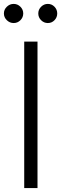

<svg xmlns="http://www.w3.org/2000/svg" viewBox="-44 -963 313 983"><path d="M60.5 -859.5Q46 -845 26 -845Q6 -845 -9 -859.5Q-24 -874 -24 -894Q-24 -914 -9 -928.5Q6 -943 26 -943Q46 -943 60.5 -928.5Q75 -914 75 -894Q75 -874 60.5 -859.5ZM235 -859.5Q221 -845 201 -845Q181 -845 166.5 -859.5Q152 -874 152 -894Q152 -914 166.5 -928.5Q181 -943 201 -943Q221 -943 235 -928.5Q249 -914 249 -894Q249 -874 235 -859.5ZM80 0V-750H148V0Z"/></svg>

Font: Orkney Light
Style: Regular
Weight: 300
Designer: Samuel Oakes and Alfredo Marco Pradil
Foundry: Alfredo Marco Pradil
Version: 1.0; ttfautohint (v1.5)